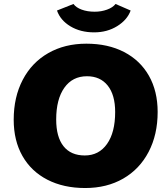

<svg xmlns="http://www.w3.org/2000/svg" viewBox="-20 -936 846 967"><path d="M49 -333Q49 -447 94.5 -534Q140 -621 223 -668.5Q306 -716 415 -716Q524 -716 605 -674Q686 -632 730 -554.5Q774 -477 774 -372Q774 -258 728.5 -171Q683 -84 600.5 -36.5Q518 11 409 11Q300 11 218.5 -31Q137 -73 93 -150.5Q49 -228 49 -333ZM560 -372Q560 -458 522.5 -505Q485 -552 418 -552Q345 -552 304 -494Q263 -436 263 -334Q263 -246 300 -199.5Q337 -153 407 -153Q478 -153 519 -211Q560 -269 560 -372ZM267 -883 350 -916Q363 -898 391.5 -887.5Q420 -877 457 -877Q490 -877 519 -887.5Q548 -898 562 -916L638 -883Q621 -836 570.5 -804.5Q520 -773 454 -773Q385 -773 334.5 -803.5Q284 -834 267 -883Z"/></svg>

Font: Nunito Sans Heavy Heavy
Style: Italic
Weight: 400
Italic angle: -4.541°
Designer: Vernon Adams
Foundry: Vernon Adams
Version: Version 2.002